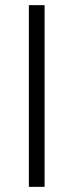

<svg xmlns="http://www.w3.org/2000/svg" viewBox="-20 -725 285 745"><path d="M92 0V-705H153V0Z"/></svg>

Font: Nunito Sans 12pt Light
Style: Regular
Weight: 300
Designer: Vernon Adams
Foundry: Vernon Adams
Version: Version 3.101;gftools[0.9.27]